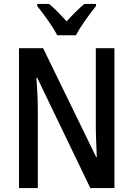

<svg xmlns="http://www.w3.org/2000/svg" viewBox="-20 -960 681 980"><path d="M272 -780H368C390 -825 438 -889 470 -929V-940H410C378 -912 354 -888 320 -851C289 -885 258 -918 230 -940H170V-929C205 -886 250 -824 272 -780ZM564 0V-714H469V-319C469 -273 472 -212 474 -158H471L200 -714H77V0H173V-400C173 -450 170 -507 166 -563H170L441 0Z"/></svg>

Font: Noto Sans Myanmar UI Condensed Medium
Style: Regular
Weight: 500
Width: 3
Designer: Monotype Design Team
Foundry: Monotype Imaging Inc.
Version: Version 2.103